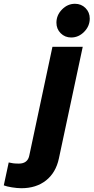

<svg xmlns="http://www.w3.org/2000/svg" viewBox="-172 -776 494 1014"><path d="M204 -578Q171 -578 148.5 -600.5Q126 -623 126 -656Q126 -696 155.5 -726Q185 -756 224 -756Q257 -756 279.5 -733.5Q302 -711 302 -678Q302 -638 272.5 -608Q243 -578 204 -578ZM-59 218Q-81 218 -109 213.5Q-137 209 -152 203L-126 82Q-114 85 -102 86.5Q-90 88 -72 88Q-49 88 -35 77Q-21 66 -17 44L105 -529H265L139 61Q123 136 71 177Q19 218 -59 218Z"/></svg>

Font: Red Hat Display Black
Style: Italic
Weight: 900
Italic angle: -12°
Designer: Pentagram / MCKL
Foundry: Pentagram / MCKL
Version: Version 1.003; Red Hat Display Black Italic